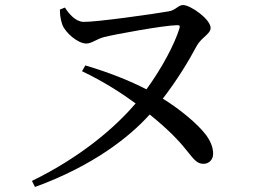

<svg xmlns="http://www.w3.org/2000/svg" viewBox="-20 -716 1040 763"><path d="M306 -433C392 -392 463 -346 519 -305C438 -210 303 -93 107 3L119 27C347 -56 492 -169 575 -261C644 -205 687 -162 721 -119C753 -79 764 -65 789 -65C809 -65 827 -80 827 -105C827 -130 817 -154 800 -178C765 -225 692 -284 627 -324C684 -398 729 -472 762 -534C781 -568 817 -581 817 -605C817 -639 738 -696 707 -696C689 -696 677 -675 651 -671C595 -661 363 -628 311 -629C279 -631 254 -661 238 -686L218 -678C218 -649 223 -633 228 -617C240 -586 289 -543 323 -543C345 -543 363 -561 395 -569C434 -579 629 -615 684 -616C694 -616 696 -614 693 -603C674 -541 624 -446 562 -361C496 -395 414 -428 319 -456Z"/></svg>

Font: Noto Serif TC Medium
Style: Regular
Weight: 500
Designer: Ryoko NISHIZUKA 西塚涼子 (kana & ideographs); Frank Grießhammer (Latin, Greek & Cyrillic); Wenlong ZHANG 张文龙 (bopomofo); San
Foundry: Adobe
Version: Version 2.001;hotconv 1.1.0;makeotfexe 2.6.0